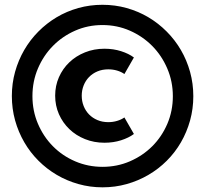

<svg xmlns="http://www.w3.org/2000/svg" viewBox="-20 -784 874 818"><path d="M416.8 14.1Q363.6 14.1 314.3 0.2Q265 -13.6 222 -38.9Q179.1 -64.1 143.9 -99.3Q108.6 -134.5 83.4 -178Q58.2 -221.4 44.3 -271.1Q30.5 -320.9 30.5 -375Q30.5 -428.6 44.3 -478.2Q58.2 -527.7 83.2 -570.9Q108.2 -614.1 143.4 -649.5Q178.6 -685 221.4 -710.5Q264.1 -735.9 313.6 -749.8Q363.2 -763.6 416.4 -763.6Q470 -763.6 519.5 -749.8Q569.1 -735.9 612 -710.5Q655 -685 690.2 -649.5Q725.5 -614.1 750.7 -570.9Q775.9 -527.7 789.8 -477.7Q803.6 -427.7 803.6 -374.1Q803.6 -320.5 789.8 -270.7Q775.9 -220.9 750.9 -177.7Q725.9 -134.5 690.7 -99.3Q655.5 -64.1 612.3 -38.9Q569.1 -13.6 519.8 0.2Q470.5 14.1 416.8 14.1ZM416.8 -73.2Q479.1 -73.2 533.6 -96.8Q588.2 -120.5 628.9 -161.1Q669.5 -201.8 693 -256.6Q716.4 -311.4 716.4 -374.1Q716.4 -436.8 692.7 -492Q669.1 -547.3 628.4 -588.4Q587.7 -629.5 533.2 -653.4Q478.6 -677.3 416.4 -677.3Q354.5 -677.3 300.2 -653.4Q245.9 -629.5 205.5 -588.4Q165 -547.3 141.6 -492.3Q118.2 -437.3 118.2 -374.5Q118.2 -311.8 141.6 -256.8Q165 -201.8 205.5 -160.9Q245.9 -120 300.5 -96.6Q355 -73.2 416.8 -73.2ZM425 -175.9Q380.5 -175.9 342 -191.4Q303.6 -206.8 275.5 -233.9Q247.3 -260.9 231.1 -297.5Q215 -334.1 215 -376.4Q215 -418.6 231.1 -455.2Q247.3 -491.8 275.5 -518.6Q303.6 -545.5 342 -560.9Q380.5 -576.4 425 -576.4Q463.2 -576.4 495.9 -565.9Q528.6 -555.5 550.5 -539.1L510 -468.6Q496.4 -478.2 478.6 -483.4Q460.9 -488.6 441.4 -488.6Q415.9 -488.6 395 -479.8Q374.1 -470.9 359.3 -455.7Q344.5 -440.5 336.4 -420Q328.2 -399.5 328.2 -376.4Q328.2 -352.7 336.4 -332.3Q344.5 -311.8 359.3 -296.6Q374.1 -281.4 395 -272.5Q415.9 -263.6 441.4 -263.6Q460.9 -263.6 478.6 -268.9Q496.4 -274.1 510 -283.6L550.5 -213.2Q528.6 -196.8 495.9 -186.4Q463.2 -175.9 425 -175.9Z"/></svg>

Font: Spartan
Style: Bold
Weight: 700
Designer: Matt Bailey, Mirko Velimirovic
Foundry: Matt Bailey
Version: Version 1.005